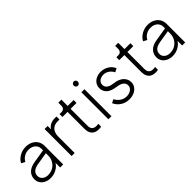

<svg xmlns="http://www.w3.org/2000/svg" viewBox="151 -1685 2669 2669"><g transform="rotate(-45 1485.5 -350.0)"><path d="M61 -138Q61 -200 102.5 -244.5Q144 -289 232 -304L431 -337V-367Q431 -420 393 -453Q355 -486 294 -486Q245 -486 204.5 -461.5Q164 -437 143 -396L89 -425Q112 -475 169.5 -509Q227 -543 294 -543Q351 -543 396 -520.5Q441 -498 466 -458Q491 -418 491 -367V0H431V-92Q405 -47 352.5 -17.5Q300 12 235 12Q186 12 146 -7Q106 -26 83.5 -60Q61 -94 61 -138ZM239 -43Q295 -43 339 -69Q383 -95 407 -139Q431 -183 431 -235V-281L248 -251Q124 -231 124 -140Q124 -97 156.5 -70Q189 -43 239 -43Z M656 -531H716V-464Q736 -499 774.5 -518.5Q813 -538 862 -538H896V-478H855Q791 -478 753.5 -436.5Q716 -395 716 -325V0H656Z M1050 -141V-474H950V-531H988Q1017 -531 1033.5 -548.5Q1050 -566 1050 -598V-655H1110V-531H1226V-474H1110V-141Q1110 -51 1197 -51Q1220 -51 1235 -54V1Q1216 6 1188 6Q1121 6 1085.5 -31.5Q1050 -69 1050 -141Z M1379 -531H1439V0H1379ZM1409 -712Q1426 -712 1437.5 -700.5Q1449 -689 1449 -671Q1449 -653 1438 -641Q1427 -629 1409 -629Q1392 -629 1380.5 -641Q1369 -653 1369 -671Q1369 -688 1380.5 -700Q1392 -712 1409 -712Z M1573 -122 1625 -148Q1651 -99 1693 -71.5Q1735 -44 1784 -44Q1837 -44 1872.5 -70.5Q1908 -97 1908 -138Q1908 -175 1881 -199Q1854 -223 1814 -231L1732 -246Q1663 -263 1629 -302Q1595 -341 1595 -394Q1595 -438 1618 -472Q1641 -506 1680.5 -524.5Q1720 -543 1768 -543Q1833 -543 1886 -509.5Q1939 -476 1961 -421L1908 -394Q1886 -438 1848.5 -463Q1811 -488 1766 -488Q1718 -488 1687.5 -462.5Q1657 -437 1657 -398Q1657 -362 1681.5 -339Q1706 -316 1742 -309L1831 -293Q1897 -276 1933.5 -234.5Q1970 -193 1970 -139Q1970 -96 1946 -61.5Q1922 -27 1880 -7.5Q1838 12 1785 12Q1713 12 1657 -23.5Q1601 -59 1573 -122Z M2167 -141V-474H2067V-531H2105Q2134 -531 2150.5 -548.5Q2167 -566 2167 -598V-655H2227V-531H2343V-474H2227V-141Q2227 -51 2314 -51Q2337 -51 2352 -54V1Q2333 6 2305 6Q2238 6 2202.5 -31.5Q2167 -69 2167 -141Z M2459 -138Q2459 -200 2500.5 -244.5Q2542 -289 2630 -304L2829 -337V-367Q2829 -420 2791 -453Q2753 -486 2692 -486Q2643 -486 2602.5 -461.5Q2562 -437 2541 -396L2487 -425Q2510 -475 2567.5 -509Q2625 -543 2692 -543Q2749 -543 2794 -520.5Q2839 -498 2864 -458Q2889 -418 2889 -367V0H2829V-92Q2803 -47 2750.5 -17.5Q2698 12 2633 12Q2584 12 2544 -7Q2504 -26 2481.5 -60Q2459 -94 2459 -138ZM2637 -43Q2693 -43 2737 -69Q2781 -95 2805 -139Q2829 -183 2829 -235V-281L2646 -251Q2522 -231 2522 -140Q2522 -97 2554.5 -70Q2587 -43 2637 -43Z"/></g></svg>

Font: Eudoxus Sans Light
Style: Regular
Weight: 300
Designer: Stijn de Vries
Foundry: tokotype
Version: Version 2.005